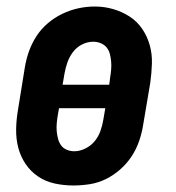

<svg xmlns="http://www.w3.org/2000/svg" viewBox="-20 -561 540 589"><path d="M205 8Q176 8 148 2Q120 -4 97 -19.5Q74 -35 58.5 -58Q43 -81 36 -108Q29 -135 29.5 -164.5Q30 -194 35 -223L56 -353Q60 -378 68.5 -402.5Q77 -427 91.5 -449.5Q106 -472 126.5 -489.5Q147 -507 171 -518.5Q195 -530 220 -535.5Q245 -541 271 -541Q300 -541 327.5 -533Q355 -525 378 -510Q401 -495 416.5 -472Q432 -449 439.5 -422Q447 -395 446 -365.5Q445 -336 441 -307L419 -177Q415 -152 406.5 -127.5Q398 -103 383.5 -81Q369 -59 348.5 -41Q328 -23 304.5 -11.5Q281 0 255.5 4Q230 8 205 8ZM172 -301H315L318 -324Q320 -336 321 -348Q322 -360 321 -372Q320 -384 317 -395.5Q314 -407 307 -415.5Q300 -424 289 -428.5Q278 -433 266 -433Q248 -433 231.5 -424.5Q215 -416 204 -401.5Q193 -387 187 -370Q181 -353 178 -336ZM208 -97Q225 -97 242 -105.5Q259 -114 270.5 -128Q282 -142 288 -159Q294 -176 297 -194L303 -229H161L157 -206Q155 -194 154 -182Q153 -170 154 -158.5Q155 -147 158 -135.5Q161 -124 167.5 -115Q174 -106 185 -101.5Q196 -97 208 -97Z"/></svg>

Font: Iosevka Curly Slab XBdObl
Style: Regular
Weight: 800
Italic angle: -9°
Monospace: yes
Designer: Belleve Invis
Foundry: Belleve Invis
Version: Version 11.1.0; ttfautohint (v1.8.3)